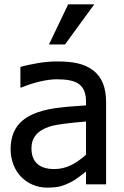

<svg xmlns="http://www.w3.org/2000/svg" viewBox="-20 -838 565 873"><path d="M290 -818.4 202.6 -635.7H275.4L408.7 -818.4ZM371.1 0H462.4V-373C462.4 -441.4 442.9 -488.3 403.3 -518.1C363.8 -547.9 315.9 -558.6 239.3 -558.6C211.4 -558.6 181.6 -556.2 150.9 -550.8C120.1 -545.4 93.8 -540 72.8 -533.7V-440.4H78.1C134.3 -463.9 195.3 -477.5 238.8 -477.5C283.2 -477.5 314.9 -471.2 334 -459C358.9 -443.8 371.1 -416.5 371.1 -376.5V-358.9C314 -355.5 266.6 -351.1 228 -345.7C189.5 -339.8 155.8 -330.6 127.9 -317.9C59.6 -287.1 28.3 -234.9 28.3 -158.2C28.3 -109.9 46.9 -63 76.7 -33.2C107.9 -2 148.9 15.1 193.8 15.1C220.7 15.1 242.2 12.7 257.8 8.3C288.6 -1 316.4 -15.6 341.3 -35.2C352.5 -43.9 362.3 -51.8 371.1 -58.1ZM371.1 -134.3C324.7 -93.3 280.8 -69.3 226.6 -69.3C158.7 -69.3 123 -101.6 123 -164.1C123 -212.4 151.4 -245.6 207.5 -263.2C240.7 -272.9 294.4 -278.8 361.3 -284.7L371.1 -285.6Z"/></svg>

Font: SG Kara
Style: Regular
Weight: 400
Designer: Damoon Khanjanzadeh
Version: Version 1.000